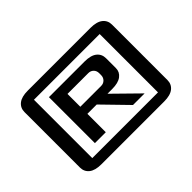

<svg xmlns="http://www.w3.org/2000/svg" viewBox="-112 -868 1125 1125"><g transform="rotate(-45 450.5 -305.0)"><path d="M513.7 -325.7Q533.2 -325.7 545.9 -338.6Q558.6 -351.6 558.6 -371.1V-386.7Q558.6 -406.7 545.9 -419.4Q533.2 -432.1 513.7 -432.1H341.3V-325.7ZM190.4 -610.4H710.4Q761.7 -610.4 787.4 -589.8Q813 -569.3 813 -534.7V-75.7Q813 -41 787.4 -20.5Q761.7 0 710.4 0H190.4Q139.2 0 113.5 -20.5Q87.9 -41 87.9 -75.7V-534.7Q87.9 -569.3 113.5 -589.8Q139.2 -610.4 190.4 -610.4ZM722.7 -546.9H178.2V-63.5H722.7ZM566.9 -114.7 418.5 -267.1H341.3V-114.7H251V-495.6H546.4Q598.1 -495.6 623.5 -475.1Q648.9 -454.6 648.9 -419.9V-337.9Q648.9 -306.6 623.3 -286.9Q597.7 -267.1 546.4 -267.1H507.8L663.1 -114.7Z"/></g></svg>

Font: Squarish Sans CT
Style: Regular
Weight: 400
Version: Version 0.9